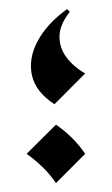

<svg xmlns="http://www.w3.org/2000/svg" viewBox="-20 -389 250 427"><path d="M128.9 -368.7 135.3 -362.8Q112.3 -333.5 112.3 -307.6Q112.3 -281.7 128.2 -261Q144 -240.2 169.4 -225.6L101.1 -157.2Q59.1 -184.6 51 -221.7Q43 -258.8 63.7 -297.6Q84.5 -336.4 128.9 -368.7ZM104.5 -111.8Q144 -84.5 169.4 -46.9L104.5 18.1Q91.3 -1 75 -17.1Q58.6 -33.2 39.1 -46.9Z"/></svg>

Font: Lateef Medium
Style: Regular
Weight: 500
Designer: SIL International
Foundry: SIL International
Version: Version 4.200